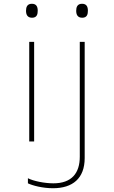

<svg xmlns="http://www.w3.org/2000/svg" viewBox="-20 -750 603 1018"><path d="M150 -656C176 -656 180 -675 180 -693C180 -713 174 -730 149 -730C124 -730 118 -712 118 -693C118 -673 125 -656 150 -656ZM416 -656C442 -656 446 -675 446 -693C446 -713 440 -730 415 -730C390 -730 384 -712 384 -693C384 -673 391 -656 416 -656ZM261 248C365 248 429 196 429 88V-528H403V81C403 168 360 222 263 222C216 222 157 210 128 195V222C153 234 206 248 261 248ZM135 0H161V-528H135Z"/></svg>

Font: Noto Sans Mono SemiCondensed Thin
Style: Regular
Weight: 100
Width: 4
Designer: Monotype Design Team
Foundry: Monotype Imaging Inc.
Version: Version 2.014